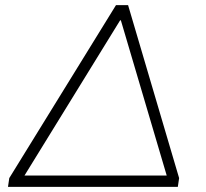

<svg xmlns="http://www.w3.org/2000/svg" viewBox="-20 -725 798 745"><path d="M11 0 16 -34 430 -705H477L675 -34L670 0ZM446 -646 56 -13 60 -44H639L636 -13L449 -646Z"/></svg>

Font: Nunito Sans 10pt SemiExpanded ExtraLight
Style: Italic
Weight: 250
Width: 6
Italic angle: -9°
Designer: Vernon Adams
Foundry: Vernon Adams
Version: Version 3.101;gftools[0.9.27]